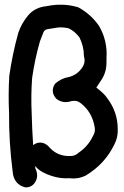

<svg xmlns="http://www.w3.org/2000/svg" viewBox="-20 -771 540 837"><path d="M183.1 -744.1Q218.3 -751.5 252 -750.5Q285.6 -749.5 319.3 -739.7H320.3L320.8 -739.3Q376 -709.5 411.1 -658.7H411.6V-658.2Q430.2 -626.5 438.5 -591.3Q446.8 -556.2 444.3 -519.5Q445.3 -490.2 441.4 -468.8Q439 -458 435.1 -447.8Q431.2 -437.5 425.8 -428.7Q421.4 -421.9 414.8 -411.6Q408.2 -401.4 399.9 -389.2Q416.5 -376.5 428.2 -365.5Q439.9 -354.5 446.3 -344.7Q493.2 -283.7 493.2 -208.5Q495.1 -172.9 478.5 -141.1Q437 -55.7 354.5 -6.3V-5.9H354Q320.3 10.7 282.7 5.9Q262.2 7.3 242.7 4.6Q223.1 2 204.1 -4.4Q158.7 -19 138.2 -42Q135.7 -44.9 133.3 -47.4L134.3 -36.1Q152.3 0 127.9 30.8H127.4V31.2Q113.8 45.9 92.8 45.9H91.8H90.8Q65.4 40 51.3 22.2Q37.1 4.4 35.2 -23.4Q18.6 -149.9 19.5 -278.3Q15.6 -359.9 20.5 -439.9V-440.4V-440.9Q34.2 -535.2 59.1 -625.5V-626Q73.2 -668.9 102.5 -703.6Q132.3 -739.3 183.1 -744.1ZM278.3 -647.9Q249 -653.8 228 -650.4Q204.6 -646.5 186 -643.6Q173.3 -641.6 168 -627Q165.5 -620.6 163.1 -614Q160.6 -607.4 158.2 -601.3Q155.8 -595.2 153.8 -589.8Q131.8 -512.7 120.1 -431.6Q114.3 -353 118.2 -274.9Q119.6 -213.4 124.5 -138.2Q138.2 -149.4 155.3 -149.4H155.8Q168.5 -148.9 179 -142.8Q189.5 -136.7 197.3 -126.5Q231.9 -89.8 283.2 -90.8H283.7Q306.6 -89.4 324.2 -106.4L324.7 -106.9L325.7 -107.4Q364.3 -134.3 384.8 -177.2V-177.7L385.3 -178.2Q397 -196.3 392.6 -216.8Q382.3 -281.7 332 -321.3Q322.8 -328.6 313.5 -330.6Q309.1 -331.5 303.7 -331.5Q298.3 -331.5 292.5 -330.6Q254.4 -317.4 225.1 -340.8L224.6 -341.8L224.1 -342.3Q211.4 -356.4 210.2 -372.8Q209 -389.2 219.2 -404.8L220.2 -405.8L220.7 -406.7Q246.6 -429.7 281.2 -435.5Q318.4 -445.3 339.4 -478Q353.5 -499.5 346.2 -525.4L345.7 -526.9V-528.3Q345.7 -548.8 340.8 -568.6Q335.9 -588.4 326.7 -607.4Q324.2 -610.4 322 -613Q319.8 -615.7 317.6 -618.4Q315.4 -621.1 312.7 -623.5Q310.1 -626 307.6 -628.4Q305.2 -630.9 302.2 -633.1Q299.3 -635.3 296.6 -637.2Q293.9 -639.2 290.8 -641.1Q287.6 -643.1 284.4 -644.8Q281.2 -646.5 278.3 -647.9Z"/></svg>

Font: NaikaiFont
Style: Bold
Weight: 700
Version: Version 1.89